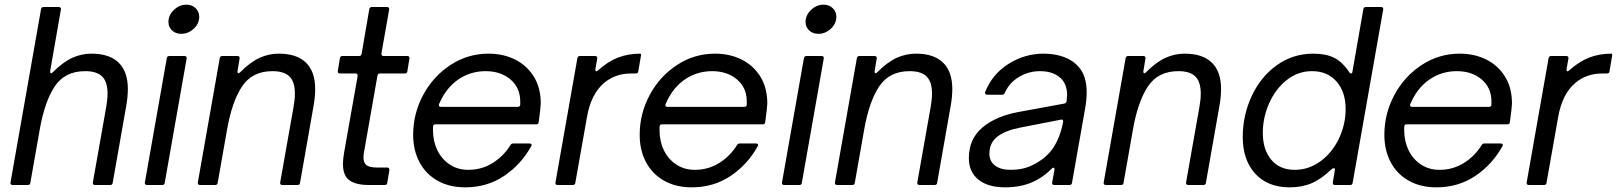

<svg xmlns="http://www.w3.org/2000/svg" viewBox="-20 -793 6931 823"><path d="M110 -9Q109 0 99 0H34Q29 0 26.5 -3Q24 -6 25 -11L156 -754Q158 -763 167 -763H232Q237 -763 239.5 -760Q242 -757 241 -752L195 -488V-485Q195 -479 199 -479Q202 -479 206 -483Q250 -527 289.5 -545Q329 -563 372 -563Q449 -563 488.5 -524.5Q528 -486 528 -412Q528 -375 520 -333L463 -9Q462 0 452 0H387Q382 0 379.5 -3Q377 -6 378 -11L435 -333Q441 -366 441 -392Q441 -442 418 -465Q395 -488 345 -488Q258 -488 214.5 -422.5Q171 -357 150 -236Z M686 -9Q685 0 675 0H610Q605 0 602.5 -3Q600 -6 601 -11L695 -544Q697 -553 706 -553H771Q776 -553 778.5 -550Q781 -547 780 -542ZM702 -699Q702 -728 725.5 -750.5Q749 -773 779 -773Q803 -773 818.5 -758Q834 -743 834 -721Q834 -692 810.5 -670Q787 -648 757 -648Q733 -648 717.5 -662.5Q702 -677 702 -699Z M913 -9Q912 0 902 0H837Q832 0 829.5 -3Q827 -6 828 -11L922 -544Q924 -553 933 -553H998Q1003 -553 1005.5 -550Q1008 -547 1007 -542L998 -488V-485Q998 -479 1002 -479Q1005 -479 1009 -483Q1053 -527 1092.5 -545Q1132 -563 1175 -563Q1252 -563 1291.5 -524.5Q1331 -486 1331 -412Q1331 -375 1323 -333L1266 -9Q1265 0 1255 0H1190Q1185 0 1182.5 -3Q1180 -6 1181 -11L1238 -333Q1244 -366 1244 -392Q1244 -442 1221 -465Q1198 -488 1148 -488Q1061 -488 1017.5 -422.5Q974 -357 953 -236Z M1640 -9Q1639 0 1629 0H1561Q1506 0 1478 -20Q1450 -40 1450 -91Q1450 -109 1455 -139L1513 -467V-469Q1513 -478 1504 -478H1437Q1432 -478 1429.5 -481Q1427 -484 1428 -489L1437 -544Q1439 -553 1448 -553H1519Q1529 -553 1530 -562L1563 -754Q1565 -763 1574 -763H1639Q1644 -763 1646.5 -760Q1649 -757 1648 -752L1615 -564V-562Q1615 -553 1624 -553H1726Q1731 -553 1733.5 -550Q1736 -547 1735 -542L1726 -487Q1725 -478 1715 -478H1609Q1600 -478 1598 -469L1543 -156Q1538 -133 1538 -118Q1538 -96 1550.5 -85.5Q1563 -75 1594 -75H1640Q1644 -75 1647 -72Q1650 -69 1649 -64Z M1751 -215Q1751 -306 1794 -386Q1837 -466 1911 -514.5Q1985 -563 2074 -563Q2137 -563 2187.5 -538Q2238 -513 2268 -465Q2298 -417 2298 -349Q2297 -327 2289 -269Q2288 -260 2278 -260H1847Q1839 -260 1837.5 -255.5Q1836 -251 1836 -244.5Q1836 -238 1836 -235Q1836 -188 1854.5 -149.5Q1873 -111 1907.5 -88Q1942 -65 1987 -65Q2045 -65 2092 -94.5Q2139 -124 2168 -171Q2172 -178 2180 -178H2249Q2255 -178 2257.5 -175Q2260 -172 2258 -168Q2214 -88 2141 -39Q2068 10 1974 10Q1906 10 1855.5 -18.5Q1805 -47 1778 -98Q1751 -149 1751 -215ZM2199 -335Q2210 -335 2210 -345V-358Q2210 -417 2168 -452.5Q2126 -488 2062 -488Q2007 -488 1961 -462.5Q1915 -437 1884 -389Q1874 -374 1862 -347L1861 -343Q1861 -335 1870 -335Z M2370 0Q2365 0 2362.5 -3Q2360 -6 2361 -11L2455 -544Q2457 -553 2466 -553H2531Q2536 -553 2538.5 -550Q2541 -547 2540 -542L2532 -497V-493Q2532 -488 2535.5 -487.5Q2539 -487 2543 -491Q2585 -529 2628.5 -546Q2672 -563 2725 -563Q2727 -563 2727.5 -559.5Q2728 -556 2727 -552L2716 -487Q2715 -478 2705 -478H2685Q2618 -478 2570 -438Q2513 -390 2496 -291L2446 -9Q2445 0 2435 0Z M2722 -215Q2722 -306 2765 -386Q2808 -466 2882 -514.5Q2956 -563 3045 -563Q3108 -563 3158.5 -538Q3209 -513 3239 -465Q3269 -417 3269 -349Q3268 -327 3260 -269Q3259 -260 3249 -260H2818Q2810 -260 2808.5 -255.5Q2807 -251 2807 -244.5Q2807 -238 2807 -235Q2807 -188 2825.5 -149.5Q2844 -111 2878.5 -88Q2913 -65 2958 -65Q3016 -65 3063 -94.5Q3110 -124 3139 -171Q3143 -178 3151 -178H3220Q3226 -178 3228.5 -175Q3231 -172 3229 -168Q3185 -88 3112 -39Q3039 10 2945 10Q2877 10 2826.5 -18.5Q2776 -47 2749 -98Q2722 -149 2722 -215ZM3170 -335Q3181 -335 3181 -345V-358Q3181 -417 3139 -452.5Q3097 -488 3033 -488Q2978 -488 2932 -462.5Q2886 -437 2855 -389Q2845 -374 2833 -347L2832 -343Q2832 -335 2841 -335Z M3417 -9Q3416 0 3406 0H3341Q3336 0 3333.5 -3Q3331 -6 3332 -11L3426 -544Q3428 -553 3437 -553H3502Q3507 -553 3509.5 -550Q3512 -547 3511 -542ZM3433 -699Q3433 -728 3456.5 -750.5Q3480 -773 3510 -773Q3534 -773 3549.5 -758Q3565 -743 3565 -721Q3565 -692 3541.5 -670Q3518 -648 3488 -648Q3464 -648 3448.5 -662.5Q3433 -677 3433 -699Z M3644 -9Q3643 0 3633 0H3568Q3563 0 3560.5 -3Q3558 -6 3559 -11L3653 -544Q3655 -553 3664 -553H3729Q3734 -553 3736.5 -550Q3739 -547 3738 -542L3729 -488V-485Q3729 -479 3733 -479Q3736 -479 3740 -483Q3784 -527 3823.5 -545Q3863 -563 3906 -563Q3983 -563 4022.5 -524.5Q4062 -486 4062 -412Q4062 -375 4054 -333L3997 -9Q3996 0 3986 0H3921Q3916 0 3913.5 -3Q3911 -6 3912 -11L3969 -333Q3975 -366 3975 -392Q3975 -442 3952 -465Q3929 -488 3879 -488Q3792 -488 3748.5 -422.5Q3705 -357 3684 -236Z M4133 -115Q4133 -197 4190.5 -246Q4248 -295 4346 -313L4542 -349Q4550 -351 4552 -359Q4554 -379 4554 -387Q4554 -425 4534 -450Q4502 -488 4438 -488Q4389 -488 4347.5 -463Q4306 -438 4287 -395Q4284 -387 4276 -387H4211Q4206 -387 4203.5 -390.5Q4201 -394 4203 -399Q4234 -476 4303.5 -519.5Q4373 -563 4453 -563Q4502 -563 4541 -548.5Q4580 -534 4604 -506Q4638 -467 4638 -398Q4638 -366 4631 -326L4575 -9Q4574 0 4564 0H4499Q4494 0 4491.5 -3Q4489 -6 4490 -11L4500 -65V-68Q4500 -73 4496.5 -74Q4493 -75 4489 -71Q4456 -38 4425 -22Q4368 10 4288 10Q4215 10 4174 -23Q4133 -56 4133 -115ZM4403 -84Q4462 -112 4493 -157Q4524 -202 4537 -270V-272Q4537 -283 4527 -280L4353 -246Q4290 -234 4255.5 -207.5Q4221 -181 4221 -134Q4221 -102 4245 -83.5Q4269 -65 4312 -65Q4364 -65 4403 -84Z M4796 -9Q4795 0 4785 0H4720Q4715 0 4712.5 -3Q4710 -6 4711 -11L4805 -544Q4807 -553 4816 -553H4881Q4886 -553 4888.5 -550Q4891 -547 4890 -542L4881 -488V-485Q4881 -479 4885 -479Q4888 -479 4892 -483Q4936 -527 4975.5 -545Q5015 -563 5058 -563Q5135 -563 5174.5 -524.5Q5214 -486 5214 -412Q5214 -375 5206 -333L5149 -9Q5148 0 5138 0H5073Q5068 0 5065.5 -3Q5063 -6 5064 -11L5121 -333Q5127 -366 5127 -392Q5127 -442 5104 -465Q5081 -488 5031 -488Q4944 -488 4900.5 -422.5Q4857 -357 4836 -236Z M5307 -206Q5307 -299 5345.5 -381.5Q5384 -464 5453 -513.5Q5522 -563 5610 -563Q5663 -563 5698.5 -545.5Q5734 -528 5764 -483Q5767 -478 5771 -478Q5776 -478 5777 -485L5824 -754Q5826 -763 5835 -763H5900Q5905 -763 5907.5 -760Q5910 -757 5909 -752L5778 -9Q5777 0 5767 0H5702Q5697 0 5694.5 -3Q5692 -6 5693 -11L5702 -65V-68Q5702 -72 5698 -72Q5692 -72 5687 -67Q5643 -25 5602 -7.5Q5561 10 5508 10Q5414 10 5360.5 -48.5Q5307 -107 5307 -206ZM5748 -326Q5748 -399 5709 -443.5Q5670 -488 5604 -488Q5543 -488 5495 -449.5Q5447 -411 5420 -350Q5393 -289 5393 -223Q5393 -152 5429 -108.5Q5465 -65 5530 -65Q5590 -65 5640.5 -102Q5691 -139 5719.5 -199.5Q5748 -260 5748 -326Z M5914 -215Q5914 -306 5957 -386Q6000 -466 6074 -514.5Q6148 -563 6237 -563Q6300 -563 6350.5 -538Q6401 -513 6431 -465Q6461 -417 6461 -349Q6460 -327 6452 -269Q6451 -260 6441 -260H6010Q6002 -260 6000.5 -255.5Q5999 -251 5999 -244.5Q5999 -238 5999 -235Q5999 -188 6017.5 -149.5Q6036 -111 6070.5 -88Q6105 -65 6150 -65Q6208 -65 6255 -94.5Q6302 -124 6331 -171Q6335 -178 6343 -178H6412Q6418 -178 6420.5 -175Q6423 -172 6421 -168Q6377 -88 6304 -39Q6231 10 6137 10Q6069 10 6018.5 -18.5Q5968 -47 5941 -98Q5914 -149 5914 -215ZM6362 -335Q6373 -335 6373 -345V-358Q6373 -417 6331 -452.5Q6289 -488 6225 -488Q6170 -488 6124 -462.5Q6078 -437 6047 -389Q6037 -374 6025 -347L6024 -343Q6024 -335 6033 -335Z M6533 0Q6528 0 6525.5 -3Q6523 -6 6524 -11L6618 -544Q6620 -553 6629 -553H6694Q6699 -553 6701.5 -550Q6704 -547 6703 -542L6695 -497V-493Q6695 -488 6698.5 -487.5Q6702 -487 6706 -491Q6748 -529 6791.5 -546Q6835 -563 6888 -563Q6890 -563 6890.5 -559.5Q6891 -556 6890 -552L6879 -487Q6878 -478 6868 -478H6848Q6781 -478 6733 -438Q6676 -390 6659 -291L6609 -9Q6608 0 6598 0Z"/></svg>

Font: Open Sauce Two
Style: Italic
Weight: 400
Italic angle: -10°
Designer: Alfredo Marco Pradil
Foundry: Creative Sauce Fz LLC
Version: Version 1.477